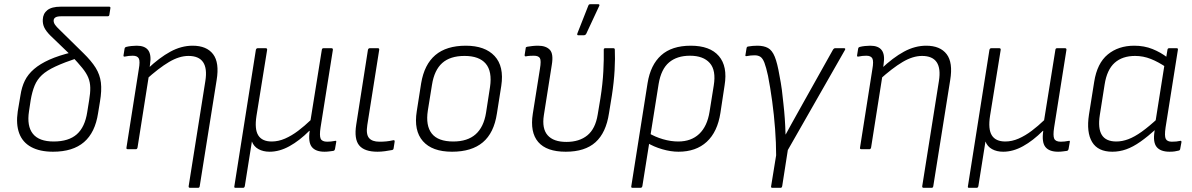

<svg xmlns="http://www.w3.org/2000/svg" viewBox="-20 -715 5710 920"><path d="M234 12Q171 12 129.5 -10.5Q88 -33 72 -76.5Q56 -120 65 -181L78 -258Q84 -298 99 -328.5Q114 -359 143 -384Q172 -409 216.5 -429Q261 -449 327 -465L354 -438Q288 -416 246 -396.5Q204 -377 181 -355.5Q158 -334 146 -305Q134 -276 127 -235L119 -182Q108 -111 137.5 -74Q167 -37 237 -37Q309 -37 348 -71.5Q387 -106 398 -178L407 -234Q413 -269 412.5 -295Q412 -321 403 -343Q394 -365 374.5 -389Q355 -413 325 -445L222 -544Q201 -565 192.5 -582.5Q184 -600 185 -621Q186 -650 207 -666.5Q228 -683 271 -683H503Q510 -683 509 -676L504 -644Q503 -637 496 -637H274Q254 -637 245.5 -631.5Q237 -626 237 -616Q237 -606 244 -596Q251 -586 266 -572L379 -461Q418 -423 438.5 -390Q459 -357 463.5 -319Q468 -281 459 -228L450 -173Q436 -80 382.5 -34Q329 12 234 12Z M891 185Q883 185 884 177L964 -327Q983 -447 883 -447Q839 -447 790 -418Q741 -389 678 -332L687 -385Q744 -439 796.5 -467.5Q849 -496 903 -496Q970 -496 1001 -455.5Q1032 -415 1018 -331L937 177Q936 185 929 185ZM593 0Q584 0 586 -8L645 -383Q652 -422 645 -435Q638 -448 616 -448Q607 -448 597 -447Q587 -446 579 -444Q570 -442 572 -451L577 -482Q578 -486 579.5 -487.5Q581 -489 584 -490Q595 -493 609.5 -494.5Q624 -496 635 -496Q674 -496 690 -474.5Q706 -453 699 -408L696 -384L694 -357L639 -8Q637 0 631 0Z M1108 185Q1101 185 1103 177L1206 -476Q1208 -484 1215 -484H1253Q1261 -484 1260 -476L1209 -160Q1199 -96 1217.5 -66.5Q1236 -37 1282 -37Q1314 -37 1346 -51Q1378 -65 1409 -88.5Q1440 -112 1468 -139L1522 -476Q1523 -484 1530 -484H1568Q1576 -484 1575 -476L1516 -104Q1510 -65 1516.5 -50.5Q1523 -36 1548 -36Q1556 -36 1566 -37Q1576 -38 1586 -40Q1593 -42 1591 -34L1585 0Q1584 3 1582.5 5Q1581 7 1577 8Q1569 9 1558 10.5Q1547 12 1535 12Q1492 12 1474 -11Q1456 -34 1464 -88H1462Q1415 -41 1367 -14.5Q1319 12 1272 12Q1241 12 1218.5 -0.5Q1196 -13 1187 -37L1153 177Q1151 185 1145 185Z M1789 12Q1726 12 1701 -18.5Q1676 -49 1687 -118L1743 -476Q1745 -484 1752 -484H1791Q1798 -484 1797 -476L1740 -116Q1733 -72 1748 -54Q1763 -36 1798 -36Q1815 -36 1831 -37.5Q1847 -39 1864 -43Q1872 -45 1871 -36L1866 -4Q1865 3 1858 4Q1843 7 1824.5 9.5Q1806 12 1789 12Z M2146 12Q2051 12 2006.5 -38.5Q1962 -89 1977 -182L1998 -316Q2013 -406 2066 -451Q2119 -496 2212 -496Q2304 -496 2350 -446.5Q2396 -397 2382 -304L2361 -171Q2347 -78 2293.5 -33Q2240 12 2146 12ZM2152 -37Q2220 -37 2259 -71.5Q2298 -106 2309 -175L2328 -298Q2339 -373 2307.5 -410Q2276 -447 2206 -447Q2137 -447 2099 -413Q2061 -379 2050 -309L2030 -185Q2019 -113 2049 -75Q2079 -37 2152 -37Z M2691 12Q2599 12 2559 -34.5Q2519 -81 2533 -170L2567 -384Q2574 -425 2567 -436.5Q2560 -448 2538 -448Q2530 -448 2520 -447.5Q2510 -447 2500 -445Q2493 -444 2494 -452L2499 -484Q2499 -488 2501 -489Q2503 -490 2506 -491Q2517 -493 2531 -494.5Q2545 -496 2558 -496Q2596 -496 2614.5 -476.5Q2633 -457 2624 -404L2586 -163Q2576 -99 2604 -67Q2632 -35 2694 -35Q2756 -35 2794.5 -66.5Q2833 -98 2844 -166L2857 -244Q2868 -314 2871 -373.5Q2874 -433 2873 -477Q2873 -484 2880 -484H2919Q2926 -484 2926 -477Q2928 -436 2925 -379.5Q2922 -323 2912 -258L2898 -172Q2884 -79 2833.5 -33.5Q2783 12 2691 12ZM2751 -546Q2747 -546 2746 -548.5Q2745 -551 2747 -556L2799 -688Q2801 -693 2803.5 -694Q2806 -695 2810 -695H2846Q2851 -695 2852 -692Q2853 -689 2851 -686L2789 -553Q2785 -546 2777 -546Z M3011 185Q3003 185 3005 177L3083 -317Q3097 -404 3148 -450Q3199 -496 3290 -496Q3382 -496 3424.5 -446.5Q3467 -397 3452 -306L3432 -174Q3418 -83 3366.5 -35.5Q3315 12 3231 12Q3194 12 3153 0Q3112 -12 3081 -31L3087 -78Q3119 -59 3156.5 -48Q3194 -37 3230 -37Q3292 -37 3330.5 -73.5Q3369 -110 3380 -180L3400 -305Q3412 -378 3381 -413Q3350 -448 3286 -448Q3224 -448 3186 -416Q3148 -384 3136 -313L3058 177Q3056 185 3049 185Z M3681 185Q3673 185 3675 177L3699 29Q3699 -30 3694 -97Q3689 -164 3680 -230Q3671 -296 3660 -352Q3651 -393 3643 -414Q3635 -435 3624 -442.5Q3613 -450 3596 -450Q3577 -450 3557 -446Q3550 -445 3552 -452L3557 -483Q3558 -491 3564 -492Q3575 -494 3586 -495Q3597 -496 3609 -496Q3640 -496 3660 -485Q3680 -474 3692.5 -443Q3705 -412 3715 -353Q3722 -318 3726.5 -284Q3731 -250 3734 -217Q3738 -182 3740.5 -146Q3743 -110 3744 -71H3745Q3758 -95 3772 -120.5Q3786 -146 3801 -172.5Q3816 -199 3832 -228L3972 -478Q3976 -484 3982 -484H4024Q4033 -484 4029 -476L3755 4L3728 177Q3726 185 3721 185Z M4406 185Q4398 185 4399 177L4479 -327Q4498 -447 4398 -447Q4354 -447 4305 -418Q4256 -389 4193 -332L4202 -385Q4259 -439 4311.5 -467.5Q4364 -496 4418 -496Q4485 -496 4516 -455.5Q4547 -415 4533 -331L4452 177Q4451 185 4444 185ZM4108 0Q4099 0 4101 -8L4160 -383Q4167 -422 4160 -435Q4153 -448 4131 -448Q4122 -448 4112 -447Q4102 -446 4094 -444Q4085 -442 4087 -451L4092 -482Q4093 -486 4094.5 -487.5Q4096 -489 4099 -490Q4110 -493 4124.5 -494.5Q4139 -496 4150 -496Q4189 -496 4205 -474.5Q4221 -453 4214 -408L4211 -384L4209 -357L4154 -8Q4152 0 4146 0Z M4623 185Q4616 185 4618 177L4721 -476Q4723 -484 4730 -484H4768Q4776 -484 4775 -476L4724 -160Q4714 -96 4732.5 -66.5Q4751 -37 4797 -37Q4829 -37 4861 -51Q4893 -65 4924 -88.5Q4955 -112 4983 -139L5037 -476Q5038 -484 5045 -484H5083Q5091 -484 5090 -476L5031 -104Q5025 -65 5031.5 -50.5Q5038 -36 5063 -36Q5071 -36 5081 -37Q5091 -38 5101 -40Q5108 -42 5106 -34L5100 0Q5099 3 5097.5 5Q5096 7 5092 8Q5084 9 5073 10.5Q5062 12 5050 12Q5007 12 4989 -11Q4971 -34 4979 -88H4977Q4930 -41 4882 -14.5Q4834 12 4787 12Q4756 12 4733.5 -0.5Q4711 -13 4702 -37L4668 177Q4666 185 4660 185Z M5310 12Q5241 12 5213 -34.5Q5185 -81 5198 -166L5223 -323Q5237 -412 5288 -454Q5339 -496 5415 -496Q5463 -496 5502.5 -480Q5542 -464 5573 -440L5569 -392Q5531 -418 5494.5 -432.5Q5458 -447 5419 -447Q5358 -447 5321 -414Q5284 -381 5273 -310L5250 -164Q5240 -100 5259.5 -68.5Q5279 -37 5329 -37Q5357 -37 5386.5 -48Q5416 -59 5451 -84Q5486 -109 5530 -150L5521 -98Q5480 -61 5444.5 -36Q5409 -11 5376.5 0.5Q5344 12 5310 12ZM5584 12Q5541 12 5522.5 -10.5Q5504 -33 5512 -85L5516 -107V-128L5560 -406L5566 -428L5574 -476Q5575 -484 5582 -484H5618Q5626 -484 5624 -476L5565 -104Q5559 -63 5566 -49.5Q5573 -36 5595 -36Q5607 -36 5616.5 -37Q5626 -38 5635 -40Q5642 -42 5641 -33L5635 -1Q5634 6 5626 7Q5618 9 5608.5 10.5Q5599 12 5584 12Z"/></svg>

Font: Sofia Sans Light
Style: Italic
Weight: 300
Italic angle: -9°
Version: Version 4.100-B